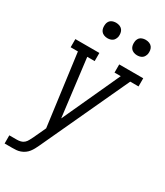

<svg xmlns="http://www.w3.org/2000/svg" viewBox="-233 -824 966 1122"><g transform="rotate(30 249.5 -263.5)"><path d="M-6 205V150H45Q57 150 70 147Q83 144 93 135Q103 126 109 114Q115 102 121 91L160 7L96 -475H47V-530H209V-475H159L207 -87L385 -475H343V-530H505V-475H449L176 114Q170 127 163 140Q156 153 147 164.5Q138 176 126 184.5Q114 193 100 198Q86 203 72.5 204Q59 205 45 205ZM406 -628Q394 -628 382.5 -632.5Q371 -637 364 -646Q357 -655 355 -667.5Q353 -680 355 -693Q356 -701 360.5 -709.5Q365 -718 372.5 -723Q380 -728 389 -730Q398 -732 406 -732Q419 -732 430.5 -727.5Q442 -723 449 -714Q456 -705 458 -692.5Q460 -680 458 -667Q456 -659 451.5 -650.5Q447 -642 439.5 -637Q432 -632 423.5 -630Q415 -628 406 -628ZM206 -628Q194 -628 182.5 -632.5Q171 -637 164 -646Q157 -655 155 -667.5Q153 -680 155 -693Q156 -701 160.5 -709.5Q165 -718 172.5 -723Q180 -728 189 -730Q198 -732 206 -732Q219 -732 230.5 -727.5Q242 -723 249 -714Q256 -705 258 -692.5Q260 -680 258 -667Q256 -659 251.5 -650.5Q247 -642 239.5 -637Q232 -632 223.5 -630Q215 -628 206 -628Z"/></g></svg>

Font: Iosevka Slab Light Oblique
Style: Regular
Weight: 300
Italic angle: -9°
Monospace: yes
Designer: Belleve Invis
Foundry: Belleve Invis
Version: Version 11.1.1; ttfautohint (v1.8.3)